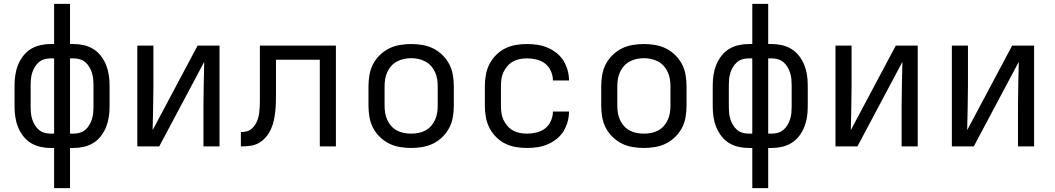

<svg xmlns="http://www.w3.org/2000/svg" viewBox="-20 -755 5440 990"><path d="M259 215V8H241Q214 8 187.5 2Q161 -4 138.5 -18Q116 -32 99.5 -53.5Q83 -75 73 -100Q63 -125 59 -151.5Q55 -178 55 -205V-315Q55 -342 59 -368.5Q63 -395 73 -420Q83 -445 99.5 -466.5Q116 -488 138.5 -502Q161 -516 187.5 -522Q214 -528 241 -528H259V-735H341V-528H359Q386 -528 412.5 -522Q439 -516 461.5 -502Q484 -488 500.5 -466.5Q517 -445 527 -420Q537 -395 541 -368.5Q545 -342 545 -315V-205Q545 -178 541 -151.5Q537 -125 527 -100Q517 -75 500.5 -53.5Q484 -32 461.5 -18Q439 -4 412.5 2Q386 8 359 8H341V215ZM259 -66V-454H241Q224 -454 208.5 -449.5Q193 -445 180.5 -434.5Q168 -424 159.5 -409.5Q151 -395 146 -379.5Q141 -364 139.5 -348Q138 -332 138 -315V-205Q138 -188 139.5 -172Q141 -156 146 -140.5Q151 -125 159.5 -110.5Q168 -96 180.5 -85.5Q193 -75 208.5 -70.5Q224 -66 241 -66ZM341 -66H359Q376 -66 391.5 -70.5Q407 -75 419.5 -85.5Q432 -96 440.5 -110.5Q449 -125 454 -140.5Q459 -156 460.5 -172Q462 -188 462 -205V-315Q462 -332 460.5 -348Q459 -364 454 -379.5Q449 -395 440.5 -409.5Q432 -424 419.5 -434.5Q407 -445 391.5 -449.5Q376 -454 359 -454H341Z M688 0V-520H771V-312Q771 -255 769.5 -198Q768 -141 767 -84L999 -520H1112V0H1029V-208Q1029 -265 1030.5 -322Q1032 -379 1033 -436L801 0Z M1222 0V-74Q1237 -74 1251.5 -77.5Q1266 -81 1277.5 -91Q1289 -101 1297 -114Q1305 -127 1309.5 -141Q1314 -155 1316 -170Q1318 -185 1319 -200Q1320 -215 1320 -230Q1320 -245 1320 -260V-520H1712V0H1629V-447H1403V-277Q1403 -254 1402.5 -230Q1402 -206 1399.5 -182Q1397 -158 1392 -134.5Q1387 -111 1377 -89Q1367 -67 1351.5 -48.5Q1336 -30 1315 -18Q1294 -6 1270 -3Q1246 0 1222 0Z M2100 8Q2071 8 2041.5 3Q2012 -2 1986 -15Q1960 -28 1938.5 -49Q1917 -70 1903.5 -96Q1890 -122 1885 -151.5Q1880 -181 1880 -210V-310Q1880 -339 1885 -368.5Q1890 -398 1903.5 -424Q1917 -450 1938.5 -471Q1960 -492 1986 -505Q2012 -518 2041.5 -523Q2071 -528 2100 -528Q2129 -528 2158.5 -523Q2188 -518 2214 -505Q2240 -492 2261.5 -471Q2283 -450 2296.5 -424Q2310 -398 2315 -368.5Q2320 -339 2320 -310V-210Q2320 -181 2315 -151.5Q2310 -122 2296.5 -96Q2283 -70 2261.5 -49Q2240 -28 2214 -15Q2188 -2 2158.5 3Q2129 8 2100 8ZM2100 -66Q2119 -66 2137.5 -69.5Q2156 -73 2173 -82Q2190 -91 2202.5 -105Q2215 -119 2223 -136.5Q2231 -154 2234 -172.5Q2237 -191 2237 -210V-310Q2237 -329 2234 -347.5Q2231 -366 2223 -383.5Q2215 -401 2202.5 -415Q2190 -429 2173 -438Q2156 -447 2137.5 -451Q2119 -455 2100 -455Q2081 -455 2062.5 -451Q2044 -447 2027 -438Q2010 -429 1997.5 -415Q1985 -401 1977 -383.5Q1969 -366 1966 -347.5Q1963 -329 1963 -310V-210Q1963 -191 1966 -172.5Q1969 -154 1977 -136.5Q1985 -119 1997.5 -105Q2010 -91 2027 -82Q2044 -73 2062.5 -69.5Q2081 -66 2100 -66Z M2698 8Q2668 8 2639 3Q2610 -2 2584 -15Q2558 -28 2537 -49.5Q2516 -71 2503 -97Q2490 -123 2485 -152Q2480 -181 2480 -210V-310Q2480 -339 2485 -368Q2490 -397 2503 -423Q2516 -449 2537 -470.5Q2558 -492 2584 -505Q2610 -518 2639 -523Q2668 -528 2698 -528Q2725 -528 2751.5 -524Q2778 -520 2803 -509.5Q2828 -499 2849.5 -482Q2871 -465 2885 -442.5Q2899 -420 2906.5 -393.5Q2914 -367 2914 -340H2831Q2831 -365 2820.5 -388.5Q2810 -412 2791 -427Q2772 -442 2747 -448Q2722 -454 2698 -454Q2679 -454 2660.5 -450.5Q2642 -447 2625.5 -438Q2609 -429 2596.5 -414.5Q2584 -400 2576 -383Q2568 -366 2565.5 -347.5Q2563 -329 2563 -310V-210Q2563 -191 2565.5 -172.5Q2568 -154 2576 -137Q2584 -120 2596.5 -105.5Q2609 -91 2625.5 -82Q2642 -73 2660.5 -69.5Q2679 -66 2698 -66Q2722 -66 2747 -72Q2772 -78 2791 -93Q2810 -108 2820.5 -131.5Q2831 -155 2831 -180H2914Q2914 -153 2906.5 -126.5Q2899 -100 2885 -77.5Q2871 -55 2849.5 -38Q2828 -21 2803 -10.5Q2778 0 2751.5 4Q2725 8 2698 8Z M3300 8Q3271 8 3241.5 3Q3212 -2 3186 -15Q3160 -28 3138.5 -49Q3117 -70 3103.5 -96Q3090 -122 3085 -151.5Q3080 -181 3080 -210V-310Q3080 -339 3085 -368.5Q3090 -398 3103.5 -424Q3117 -450 3138.5 -471Q3160 -492 3186 -505Q3212 -518 3241.5 -523Q3271 -528 3300 -528Q3329 -528 3358.5 -523Q3388 -518 3414 -505Q3440 -492 3461.5 -471Q3483 -450 3496.5 -424Q3510 -398 3515 -368.5Q3520 -339 3520 -310V-210Q3520 -181 3515 -151.5Q3510 -122 3496.5 -96Q3483 -70 3461.5 -49Q3440 -28 3414 -15Q3388 -2 3358.5 3Q3329 8 3300 8ZM3300 -66Q3319 -66 3337.5 -69.5Q3356 -73 3373 -82Q3390 -91 3402.5 -105Q3415 -119 3423 -136.5Q3431 -154 3434 -172.5Q3437 -191 3437 -210V-310Q3437 -329 3434 -347.5Q3431 -366 3423 -383.5Q3415 -401 3402.5 -415Q3390 -429 3373 -438Q3356 -447 3337.5 -451Q3319 -455 3300 -455Q3281 -455 3262.5 -451Q3244 -447 3227 -438Q3210 -429 3197.5 -415Q3185 -401 3177 -383.5Q3169 -366 3166 -347.5Q3163 -329 3163 -310V-210Q3163 -191 3166 -172.5Q3169 -154 3177 -136.5Q3185 -119 3197.5 -105Q3210 -91 3227 -82Q3244 -73 3262.5 -69.5Q3281 -66 3300 -66Z M3859 215V8H3841Q3814 8 3787.5 2Q3761 -4 3738.5 -18Q3716 -32 3699.5 -53.5Q3683 -75 3673 -100Q3663 -125 3659 -151.5Q3655 -178 3655 -205V-315Q3655 -342 3659 -368.5Q3663 -395 3673 -420Q3683 -445 3699.5 -466.5Q3716 -488 3738.5 -502Q3761 -516 3787.5 -522Q3814 -528 3841 -528H3859V-735H3941V-528H3959Q3986 -528 4012.5 -522Q4039 -516 4061.5 -502Q4084 -488 4100.5 -466.5Q4117 -445 4127 -420Q4137 -395 4141 -368.5Q4145 -342 4145 -315V-205Q4145 -178 4141 -151.5Q4137 -125 4127 -100Q4117 -75 4100.5 -53.5Q4084 -32 4061.5 -18Q4039 -4 4012.5 2Q3986 8 3959 8H3941V215ZM3859 -66V-454H3841Q3824 -454 3808.5 -449.5Q3793 -445 3780.5 -434.5Q3768 -424 3759.5 -409.5Q3751 -395 3746 -379.5Q3741 -364 3739.5 -348Q3738 -332 3738 -315V-205Q3738 -188 3739.5 -172Q3741 -156 3746 -140.5Q3751 -125 3759.5 -110.5Q3768 -96 3780.5 -85.5Q3793 -75 3808.5 -70.5Q3824 -66 3841 -66ZM3941 -66H3959Q3976 -66 3991.5 -70.5Q4007 -75 4019.5 -85.5Q4032 -96 4040.5 -110.5Q4049 -125 4054 -140.5Q4059 -156 4060.5 -172Q4062 -188 4062 -205V-315Q4062 -332 4060.5 -348Q4059 -364 4054 -379.5Q4049 -395 4040.5 -409.5Q4032 -424 4019.5 -434.5Q4007 -445 3991.5 -449.5Q3976 -454 3959 -454H3941Z M4288 0V-520H4371V-312Q4371 -255 4369.5 -198Q4368 -141 4367 -84L4599 -520H4712V0H4629V-208Q4629 -265 4630.5 -322Q4632 -379 4633 -436L4401 0Z M4888 0V-520H4971V-312Q4971 -255 4969.5 -198Q4968 -141 4967 -84L5199 -520H5312V0H5229V-208Q5229 -265 5230.5 -322Q5232 -379 5233 -436L5001 0Z"/></svg>

Font: Nova Nerd Font
Style: Regular
Weight: 400
Designer: Belleve Invis
Foundry: Belleve Invis
Version: Version 24.1.4; ttfautohint (v1.8.4);Nerd Fonts 3.1.1